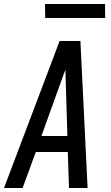

<svg xmlns="http://www.w3.org/2000/svg" viewBox="-35 -940 555 960"><path d="M-15 0 263 -735H367L403 0H310L304 -180H144L78 0ZM302 -260 295 -490Q294 -516 293.5 -541.5Q293 -567 292 -592Q283 -567 273.5 -541.5Q264 -516 255 -490L172 -260ZM491 -850H191L190 -920H490Z"/></svg>

Font: Iosevka SS18 Medium
Style: Italic
Weight: 500
Italic angle: -9°
Monospace: yes
Designer: Belleve Invis
Foundry: Belleve Invis
Version: Version 25.1.1; ttfautohint (v1.8.4)